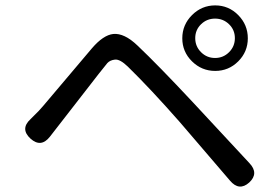

<svg xmlns="http://www.w3.org/2000/svg" viewBox="-20 -742 1040 712"><path d="M904 -65Q867 -32 833 -72L647 -289Q538 -413 454 -495Q425 -523 406.5 -521Q388 -519 378 -508Q362 -488 346 -468L165 -235Q132 -193 93 -228Q54 -264 93 -300L106 -313Q124 -330 140 -349L321 -563Q363 -612 400 -616Q441 -620 490 -573Q566 -501 695 -363L905 -137Q941 -99 904 -65ZM778 -479Q728 -479 692 -514.5Q656 -550 656 -600Q656 -650 692 -686Q728 -722 778 -722Q828 -722 863.5 -686Q899 -650 899 -600Q899 -550 863.5 -514.5Q828 -479 778 -479ZM777.5 -527Q808 -527 829.5 -548.5Q851 -570 851 -600.5Q851 -631 829.5 -652Q808 -673 777.5 -673Q747 -673 725.5 -652Q704 -631 704 -600.5Q704 -570 725.5 -548.5Q747 -527 777.5 -527Z"/></svg>

Font: Resource Han Rounded KR
Style: Regular
Weight: 400
Designer: Cyano Hao (round all glyphs); Ryoko NISHIZUKA 西塚涼子 (kana, bopomofo & ideographs); Paul D. Hunt (Latin, Greek & Cyrillic)
Foundry: Cyano Hao
Version: 0.990